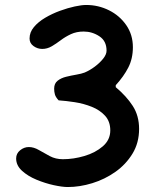

<svg xmlns="http://www.w3.org/2000/svg" viewBox="-20 -763 634 773"><path d="M253 -10Q231 -10 196.5 -17.5Q162 -25 127 -39.5Q92 -54 68.5 -75.5Q45 -97 45 -125Q45 -145 61 -158Q77 -171 96 -171Q116 -171 136.5 -159Q157 -147 180.5 -134.5Q204 -122 233 -122Q276 -122 320 -135Q364 -148 394 -174Q424 -200 424 -238Q424 -274 403 -297Q382 -320 349.5 -333Q317 -346 281.5 -351.5Q246 -357 216 -359Q204 -372 201 -383Q198 -394 198 -406Q198 -427 212 -438Q226 -449 246.5 -454Q267 -459 287.5 -462.5Q308 -466 321 -471Q342 -480 362 -495Q382 -510 395.5 -527Q409 -544 409 -559Q409 -598 380 -617Q351 -636 317 -636Q288 -636 265.5 -625.5Q243 -615 224.5 -601Q206 -587 188 -576.5Q170 -566 150 -566Q131 -566 115 -577.5Q99 -589 99 -608Q99 -633 116.5 -654Q134 -675 162 -691.5Q190 -708 221.5 -719.5Q253 -731 281 -737Q309 -743 327 -743Q376 -743 419 -721.5Q462 -700 488.5 -661.5Q515 -623 515 -573Q515 -527 496.5 -491Q478 -455 446 -420V-412Q489 -376 514.5 -336.5Q540 -297 540 -244Q540 -188 513.5 -144.5Q487 -101 444.5 -71Q402 -41 351.5 -25.5Q301 -10 253 -10Z"/></svg>

Font: Fuzzy Bubbles
Style: Bold
Weight: 700
Designer: Robert E. Leuschke
Foundry: Robert E. Leuschke
Version: Version 1.010; ttfautohint (v1.8.3)